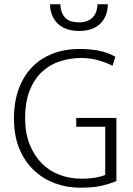

<svg xmlns="http://www.w3.org/2000/svg" viewBox="-20 -866 620 894"><path d="M348 -638Q400 -638 440.5 -630Q481 -622 517 -602L504 -560Q469 -577 433 -586.5Q397 -596 359 -596Q308 -596 260.5 -581Q213 -566 176.5 -532.5Q140 -499 118.5 -445.5Q97 -392 97 -314Q97 -247 117.5 -195Q138 -143 173 -107Q208 -71 256 -52.5Q304 -34 359 -34Q398 -34 427.5 -39.5Q457 -45 470 -52V-276H335V-317H522V-23Q489 -9 450 -0.5Q411 8 354 8Q291 8 235 -13Q179 -34 136.5 -74.5Q94 -115 69.5 -175Q45 -235 45 -314Q45 -393 68 -454Q91 -515 131.5 -555.5Q172 -596 227.5 -617Q283 -638 348 -638ZM261 -846Q262 -808 282 -785Q302 -762 349 -762Q388 -762 410.5 -784Q433 -806 434 -846H482Q482 -792 448 -757Q414 -722 349 -722Q313 -722 287.5 -732Q262 -742 245.5 -759.5Q229 -777 221 -799.5Q213 -822 213 -846Z"/></svg>

Font: Ek Mukta ExtraLight
Style: Regular
Weight: 275
Designer: Girish Dalvi and Yashodeep Gholap
Foundry: Ek Type
Version: Version 2.538;PS 1.002;hotconv 16.6.51;makeotf.lib2.5.65220;